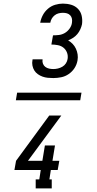

<svg xmlns="http://www.w3.org/2000/svg" viewBox="-20 -875 540 1065"><path d="M276 -442Q260 -442 245 -443.5Q230 -445 216 -450Q202 -455 190 -463.5Q178 -472 170.5 -484Q163 -496 160 -511Q157 -526 160 -541Q160 -543 160.5 -544Q161 -545 161 -546H216Q216 -545 216 -544.5Q216 -544 216 -544Q214 -532 218.5 -521Q223 -510 232 -503.5Q241 -497 252.5 -494.5Q264 -492 276 -492Q288 -492 301 -495Q314 -498 326 -505Q338 -512 345.5 -523.5Q353 -535 355 -548Q358 -567 351.5 -583.5Q345 -600 332 -610.5Q319 -621 301 -624.5Q283 -628 265 -628L274 -679Q290 -679 307 -681Q324 -683 339.5 -692Q355 -701 366 -716.5Q377 -732 379 -748Q381 -760 379 -771Q377 -782 369.5 -790Q362 -798 351.5 -801Q341 -804 329 -804Q317 -804 305 -801Q293 -798 283 -790Q273 -782 267 -771.5Q261 -761 259 -749H203Q207 -771 217.5 -791Q228 -811 246 -826.5Q264 -842 286 -848.5Q308 -855 329 -855Q353 -855 375 -848.5Q397 -842 412.5 -826Q428 -810 433 -787.5Q438 -765 435 -741Q432 -727 425.5 -712.5Q419 -698 409 -686Q399 -674 386 -665.5Q373 -657 358 -651Q372 -643 383 -631.5Q394 -620 401 -605Q408 -590 410.5 -573.5Q413 -557 410 -540Q406 -517 393.5 -497.5Q381 -478 361.5 -464.5Q342 -451 319.5 -446.5Q297 -442 276 -442ZM267 170H178V120H198L206 68H60L69 17L253 -234H320L298 -204L135 17H215L229 -68H285L271 17H309L300 68H262L254 120H267ZM68 -319 75 -361H432L425 -319Z"/></svg>

Font: Iosevka Curly Slab LtObl
Style: Regular
Weight: 300
Italic angle: -9°
Monospace: yes
Designer: Belleve Invis
Foundry: Belleve Invis
Version: Version 11.0.0; ttfautohint (v1.8.3)